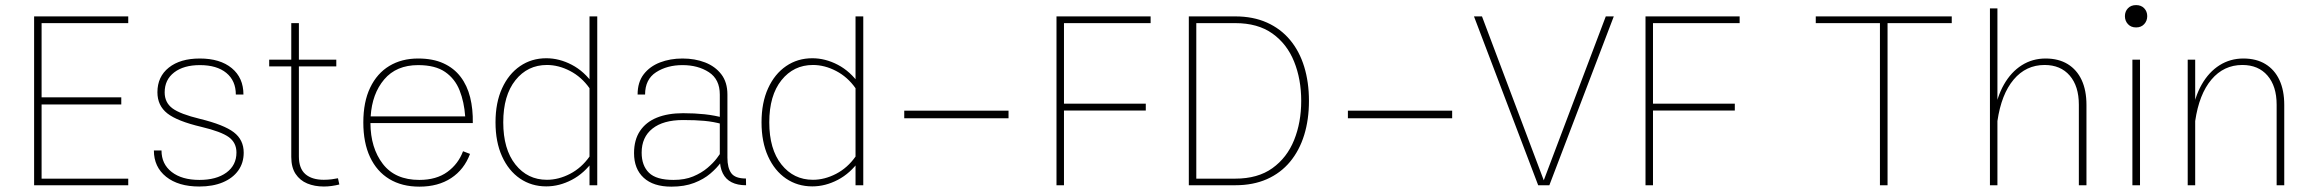

<svg xmlns="http://www.w3.org/2000/svg" viewBox="-20 -713 8890 739"><path d="M473.6 -25.4H140.1V-311H446.8V-338.4H140.1V-624H473.6V-649.9H111.3V0H473.6Z M749 -487.8Q673.8 -487.8 629.9 -452.9Q585.9 -418 585.9 -357.9Q585.9 -306.6 624 -276.6Q662.1 -246.6 755.4 -224.6Q831.5 -206.5 860.8 -185.1Q890.1 -163.6 890.1 -126Q890.1 -77.1 851.6 -48.8Q813 -20.5 747.6 -20.5Q680.2 -20.5 640.9 -51Q601.6 -81.5 601.6 -133.8H572.3Q572.3 -70.3 619.4 -32.7Q666.5 4.9 747.1 4.9Q799.3 4.9 837.6 -11.2Q876 -27.3 897 -56.6Q918 -85.9 918 -125.5Q918 -174.8 879.9 -203.9Q841.8 -232.9 750 -255.4Q673.3 -273.9 643.6 -296.1Q613.8 -318.4 613.8 -357.4Q613.8 -406.2 650.4 -434.3Q687 -462.4 749.5 -462.4Q814.5 -462.4 851.1 -432.4Q887.7 -402.3 887.7 -349.1H917Q917 -413.6 872.1 -450.7Q827.1 -487.8 749 -487.8Z M1280.8 -26.9Q1272 -24.9 1256.8 -22.9Q1241.7 -21 1226.1 -21Q1180.7 -21 1155.5 -42.7Q1130.4 -64.5 1130.4 -110.8V-624H1101.1V-108.9Q1101.1 -68.8 1117.7 -43.7Q1134.3 -18.6 1162.6 -6.8Q1190.9 4.9 1226.6 4.9Q1242.2 4.9 1257.3 2.7Q1272.5 0.5 1286.1 -2.9ZM1016.1 -457.5H1274.4V-483.4H1016.1Z M1405.8 -239.3H1799.8Q1800.8 -293 1789.6 -338.4Q1778.3 -383.8 1752.9 -417.2Q1727.5 -450.7 1687 -469.2Q1646.5 -487.8 1589.4 -487.8Q1525.9 -487.8 1478.5 -459.2Q1431.2 -430.7 1404.8 -375.7Q1378.4 -320.8 1378.4 -241.7Q1378.4 -163.6 1404.3 -108.4Q1430.2 -53.2 1478.5 -23.9Q1526.9 5.4 1594.2 5.4Q1666.5 5.4 1716.6 -27.6Q1766.6 -60.5 1789.1 -120.6L1762.2 -130.9Q1744.1 -82 1701.9 -51.3Q1659.7 -20.5 1593.8 -20.5Q1501 -20.5 1453.6 -82Q1406.2 -143.6 1405.8 -239.3ZM1406.7 -265.1Q1412.1 -352.1 1458.7 -407.2Q1505.4 -462.4 1589.4 -462.4Q1655.3 -462.4 1693.4 -436Q1731.4 -409.7 1749 -365Q1766.6 -320.3 1770.5 -265.1Z M2278.8 0V-649.9H2249V0ZM1887.2 -242.2Q1887.2 -166.5 1912.4 -111.1Q1937.5 -55.7 1981.7 -25.6Q2025.9 4.4 2082.5 4.4Q2132.8 4.4 2180.9 -20.8Q2229 -45.9 2264.6 -96.2L2249 -110.4Q2218.3 -66.9 2174.1 -43.9Q2129.9 -21 2085 -21Q2010.7 -21 1963.9 -79.8Q1917 -138.7 1917 -242.2Q1917 -345.7 1963.9 -404.3Q2010.7 -462.9 2085 -462.9Q2129.9 -462.9 2174.1 -439.9Q2218.3 -417 2249 -373.5L2264.6 -387.7Q2229 -438.5 2180.9 -463.6Q2132.8 -488.8 2082.5 -488.8Q2025.9 -488.8 1981.7 -458.5Q1937.5 -428.2 1912.4 -373Q1887.2 -317.9 1887.2 -242.2Z M2606.9 -487.8Q2559.6 -487.8 2520.3 -472.7Q2481 -457.5 2457.5 -427Q2434.1 -396.5 2434.1 -349.1H2462.9Q2462.9 -407.7 2505.4 -435.1Q2547.9 -462.4 2606.9 -462.4Q2666.5 -462.4 2708.5 -435.1Q2750.5 -407.7 2750.5 -349.1V-104Q2750.5 -68.8 2762 -45.9Q2773.4 -22.9 2795.9 -11.5Q2818.4 0 2851.6 0L2851.1 -25.9Q2809.6 -25.9 2794.7 -46.4Q2779.8 -66.9 2779.8 -106V-349.1Q2779.8 -396.5 2756.3 -427Q2732.9 -457.5 2693.8 -472.7Q2654.8 -487.8 2606.9 -487.8ZM2776.4 -122.6 2759.3 -132.8Q2752.9 -122.6 2739.3 -104.2Q2725.6 -85.9 2702.9 -66.7Q2680.2 -47.4 2647.9 -33.9Q2615.7 -20.5 2572.3 -20.5Q2505.9 -20.5 2477.8 -48.1Q2449.7 -75.7 2449.7 -125.5Q2449.7 -185.1 2491.2 -218Q2532.7 -251 2609.4 -251Q2656.7 -251 2691.4 -247.8Q2726.1 -244.6 2759.3 -235.4L2768.1 -258.8Q2731 -269 2692.1 -273.2Q2653.3 -277.3 2609.4 -277.3Q2550.8 -277.3 2508.5 -260.3Q2466.3 -243.2 2443.4 -209Q2420.4 -174.8 2420.4 -123.5Q2420.4 -63 2457.5 -28.8Q2494.6 5.4 2564 5.4Q2614.7 5.4 2651.9 -9Q2689 -23.4 2714.1 -44.9Q2739.3 -66.4 2754.4 -87.6Q2769.5 -108.9 2776.4 -122.6Z M3302.7 0V-649.9H3272.9V0ZM2911.1 -242.2Q2911.1 -166.5 2936.3 -111.1Q2961.4 -55.7 3005.6 -25.6Q3049.8 4.4 3106.4 4.4Q3156.7 4.4 3204.8 -20.8Q3252.9 -45.9 3288.6 -96.2L3272.9 -110.4Q3242.2 -66.9 3198 -43.9Q3153.8 -21 3108.9 -21Q3034.7 -21 2987.8 -79.8Q2940.9 -138.7 2940.9 -242.2Q2940.9 -345.7 2987.8 -404.3Q3034.7 -462.9 3108.9 -462.9Q3153.8 -462.9 3198 -439.9Q3242.2 -417 3272.9 -373.5L3288.6 -387.7Q3252.9 -438.5 3204.8 -463.6Q3156.7 -488.8 3106.4 -488.8Q3049.8 -488.8 3005.6 -458.5Q2961.4 -428.2 2936.3 -373Q2911.1 -317.9 2911.1 -242.2Z M3861.8 -287.1H3460.4V-257.8H3861.8Z M4075.2 0V-287.6H4390.1V-314H4075.2V-624H4408.7V-649.9H4046.4V0Z M5018.1 -324.7Q5018.1 -396.5 4999.8 -456.3Q4981.4 -516.1 4945.3 -559.3Q4909.2 -602.5 4856.2 -626.2Q4803.2 -649.9 4734.4 -649.9H4555.7V0H4734.4Q4803.2 0 4856.2 -23.4Q4909.2 -46.9 4945.3 -90.3Q4981.4 -133.8 4999.8 -193.4Q5018.1 -252.9 5018.1 -324.7ZM4988.3 -324.7Q4988.3 -241.7 4960.9 -173.8Q4933.6 -106 4877.4 -65.7Q4821.3 -25.4 4734.4 -25.4H4584.5V-624H4734.4Q4821.3 -624 4877.4 -584Q4933.6 -543.9 4960.9 -476.1Q4988.3 -408.2 4988.3 -324.7Z M5569.3 -287.1H5168V-257.8H5569.3Z M5921.9 -19 5684.1 -649.9H5653.3L5900.4 0H5943.4L6191.4 -649.9H6160.6Z M6342.3 0V-287.6H6657.2V-314H6342.3V-624H6675.8V-649.9H6313.5V0Z M7245.1 0V-624H7492.2V-649.9H6968.8V-624H7215.8V0Z M7668 0V-680.7H7639.2V0ZM8010.7 -309.1Q8010.7 -365.2 7992.2 -405Q7973.6 -444.8 7938.5 -466.3Q7903.3 -487.8 7853.5 -487.8Q7802.7 -487.8 7761.7 -461.9Q7720.7 -436 7693.1 -387.7Q7665.5 -339.4 7654.8 -271L7668 -247.1Q7683.1 -350.6 7730.5 -406.7Q7777.8 -462.9 7849.6 -462.9Q7911.1 -462.9 7946.3 -422.1Q7981.4 -381.3 7981.4 -310.1V0H8010.7Z M8158.7 -650.9Q8158.7 -632.8 8170.4 -620.1Q8182.1 -607.4 8201.7 -607.4Q8221.2 -607.4 8232.9 -620.1Q8244.6 -632.8 8244.6 -650.9Q8244.6 -668.9 8232.9 -681.2Q8221.2 -693.4 8201.7 -693.4Q8182.1 -693.4 8170.4 -681.2Q8158.7 -668.9 8158.7 -650.9ZM8187.5 -483.4V0H8216.8V-483.4Z M8429.2 0V-332V-483.4H8400.4V0ZM8772 -309.1Q8772 -365.2 8753.4 -405Q8734.9 -444.8 8699.7 -466.3Q8664.6 -487.8 8614.7 -487.8Q8564 -487.8 8522.9 -461.9Q8481.9 -436 8454.3 -387.7Q8426.8 -339.4 8416 -271L8429.2 -247.1Q8444.3 -350.6 8491.7 -406.7Q8539.1 -462.9 8610.8 -462.9Q8672.4 -462.9 8707.5 -422.1Q8742.7 -381.3 8742.7 -310.1V0H8772Z"/></svg>

Font: Estedad-FD-VF Thin
Style: Regular
Weight: 100
Designer: Amin Abedi
Version: Version 5.0